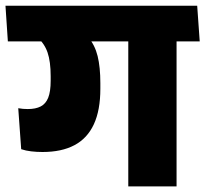

<svg xmlns="http://www.w3.org/2000/svg" viewBox="-44 -664 732 684"><path d="M585 -559.5H413V0H585ZM389 -516.5H667.5L658.5 -643.5H380ZM-16 -516.5H617.5L608.5 -643.5H-24.5ZM270 -531.5H88.5Q114.5 -509 125.5 -476.8Q136.5 -444.5 136.5 -392.5V-376Q136.5 -338 127.8 -316Q119 -294 101 -284.8Q83 -275.5 55 -275.5Q46.5 -275.5 37.8 -276.2Q29 -277 21 -278.5L31.5 -132.5Q48 -127 67.2 -124.8Q86.5 -122.5 107.5 -122.5Q175.5 -122.5 221.2 -146.8Q267 -171 290.2 -221Q313.5 -271 313.5 -348V-368Q313.5 -424.5 303.8 -464.2Q294 -504 270 -531.5Z"/></svg>

Font: Anek Devanagari ExtraBold
Style: Regular
Weight: 800
Designer: Kailash Malviya (Devanagari) & Yesha Goshar (Latin)
Foundry: Ek Type
Version: Version 1.003